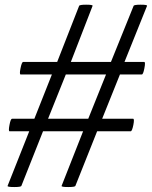

<svg xmlns="http://www.w3.org/2000/svg" viewBox="-20 -773 634 802"><path d="M537.1 -251.5Q531.7 -224.6 525.9 -224.6H385.7L294.9 3.4Q293 8.3 265.1 8.3Q235.4 8.3 237.3 3.4L327.1 -224.6H159.7L69.3 3.4Q67.4 8.3 39.6 8.3Q9.8 8.3 11.7 3.4L102.1 -224.6H20Q14.6 -224.6 19.5 -250.5Q24.4 -276.9 30.3 -276.9H123.5L196.8 -461.9H66.4Q60.5 -461.9 65.4 -486.3Q70.8 -514.2 76.7 -514.2H218.8L310.5 -748.5Q312.5 -753.4 339.8 -753.4Q368.7 -753.4 366.7 -748.5L275.9 -514.2H443.4L538.1 -748.5Q540 -753.4 567.4 -753.4Q596.2 -753.4 594.2 -748.5L500 -514.2H582.5Q588.4 -514.2 583 -487.3Q578.1 -461.9 572.3 -461.9H481L406.7 -276.9H536.1Q542 -276.9 537.1 -251.5ZM422.9 -461.9H254.9L180.7 -276.9H348.6Z"/></svg>

Font: Dai Banna SIL Book
Style: Oblique
Weight: 400
Italic angle: -11°
Designer: Victor Gaultney
Foundry: SIL International
Version: Version 2.000